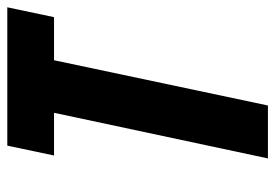

<svg xmlns="http://www.w3.org/2000/svg" viewBox="-134 -620 754 526"><g transform="rotate(-90 243.0 -357.0)"><path d="M72 0 197 -586H80L107 -714H486L459 -586H341L217 0Z"/></g></svg>

Font: Noto Sans ExtraCondensed ExtraBold
Style: Italic
Weight: 800
Width: 2
Italic angle: -12°
Designer: Monotype Design Team
Foundry: Monotype Imaging Inc.
Version: Version 2.013; ttfautohint (v1.8.4.7-5d5b)